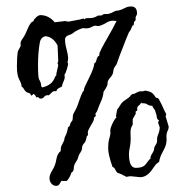

<svg xmlns="http://www.w3.org/2000/svg" viewBox="-20 -656 583 604"><path d="M85 -360.4 80.1 -355.5Q78.1 -355.5 77.1 -356.4Q76.2 -362.3 70.8 -363.3Q65.4 -364.3 61.5 -367.7Q57.6 -371.1 55.2 -376Q52.7 -380.9 47.9 -383.8Q47.9 -392.6 40.5 -405.8Q33.2 -418.9 33.2 -447.8Q33.2 -476.6 36.1 -494.1Q38.1 -499 42 -505.4Q45.9 -511.7 44.9 -516.6Q43.9 -521.5 45.9 -525.9Q47.9 -530.3 51.8 -535.6Q55.7 -541 59.6 -548.8Q63.5 -556.6 68.4 -568.4Q73.2 -580.1 81.1 -587.9H84Q85.9 -589.8 85.9 -591.8Q85.9 -593.8 93.3 -601.1Q100.6 -608.4 107.4 -608.4Q132.8 -608.4 152.3 -585.9L184.6 -589.8L195.3 -587.9L231.4 -594.7L242.2 -597.7Q244.1 -597.7 244.1 -595.7Q244.1 -593.8 248 -597.7Q253.9 -599.6 261.2 -599.1Q268.6 -598.6 275.9 -601.1Q283.2 -603.5 285.2 -605.5Q287.1 -607.4 296.9 -607.4H299.8L305.7 -611.3Q310.5 -612.3 314.5 -611.8Q318.4 -611.3 324.7 -613.3Q331.1 -615.2 337.9 -619.1Q344.7 -623 353.5 -623Q364.3 -626 373 -630.9Q381.8 -635.7 392.6 -635.7Q411.1 -635.7 411.1 -613.3Q411.1 -610.4 409.7 -608.4Q408.2 -606.4 407.2 -603.5Q406.2 -600.6 406.7 -597.2Q407.2 -593.8 405.3 -590.3Q403.3 -586.9 402.3 -588.4Q401.4 -589.8 401.4 -584Q401.4 -578.1 399.4 -576.2L396.5 -575.2Q394.5 -571.3 392.6 -565.9Q390.6 -560.5 388.7 -558.6Q386.7 -556.6 385.7 -554.7L377.9 -536.1Q370.1 -515.6 362.3 -496.1Q354.5 -476.6 350.6 -464.4Q346.7 -452.1 344.2 -449.7Q341.8 -447.3 339.4 -442.9Q336.9 -438.5 336.4 -431.6Q335.9 -424.8 332.5 -419.4Q329.1 -414.1 325.2 -410.2Q317.4 -400.4 318.4 -393.6Q319.3 -386.7 305.7 -367.2Q304.7 -352.5 297.9 -337.4Q291 -322.3 288.1 -313.5Q285.2 -304.7 283.2 -302.7Q281.2 -300.8 280.3 -297.9L281.2 -292Q281.2 -289.1 276.4 -287.1Q275.4 -284.2 275.4 -281.2Q275.4 -278.3 272.5 -272.9Q269.5 -267.6 264.2 -258.3Q258.8 -249 257.3 -244.6Q255.9 -240.2 256.3 -237.8Q256.8 -235.4 256.8 -232.4V-231.4L252.9 -226.6Q250 -210.9 246.1 -207Q238.3 -199.2 238.3 -191.9Q238.3 -184.6 234.4 -178.7Q230.5 -172.9 228.5 -168.9L223.6 -154.3Q221.7 -150.4 219.2 -147Q216.8 -143.6 214.4 -138.2Q211.9 -132.8 211.9 -125Q211.9 -117.2 204.1 -112.3Q201.2 -99.6 190.4 -86.9H172.9Q169.9 -82 167 -76.7Q164.1 -71.3 156.2 -71.3Q148.4 -71.3 142.1 -78.1Q135.7 -85 135.7 -95.7Q135.7 -106.4 145 -121.1Q154.3 -135.7 157.2 -154.3Q160.2 -172.9 170.9 -180.7V-182.6Q170.9 -192.4 173.8 -198.2L180.7 -211.9Q182.6 -215.8 182.6 -219.2Q182.6 -222.7 187 -231Q191.4 -239.3 194.3 -255.9Q199.2 -257.8 200.7 -264.6Q202.1 -271.5 207 -275.4Q209 -280.3 209 -286.6Q209 -293 210.4 -296.9Q211.9 -300.8 213.4 -302.7Q214.8 -304.7 219.2 -313.5Q223.6 -322.3 228.5 -337.4Q233.4 -352.5 240.2 -367.2L244.1 -371.1V-375Q244.1 -378.9 260.3 -411.1Q276.4 -443.4 276.4 -456.1Q282.2 -460 283.2 -466.3Q284.2 -472.7 288.1 -478.5L292 -480.5Q293 -483.4 292.5 -485.8Q292 -488.3 298.8 -502Q305.7 -515.6 319.8 -540Q334 -564.5 346.7 -589.8Q342.8 -590.8 334 -590.8Q325.2 -590.8 315.4 -585Q305.7 -579.1 297.9 -576.2Q290 -573.2 286.6 -574.2Q283.2 -575.2 279.3 -575.2Q275.4 -575.2 269.5 -571.8Q263.7 -568.4 258.3 -567.4Q252.9 -566.4 249.5 -566.9Q246.1 -567.4 241.7 -567.4Q237.3 -567.4 226.1 -562Q214.8 -556.6 210 -552.2Q205.1 -547.9 196.3 -545.4Q187.5 -543 184.6 -534.2V-532.2Q184.6 -517.6 189.5 -500.5Q194.3 -483.4 194.3 -470.7L192.4 -459Q194.3 -457 194.3 -455.1Q194.3 -452.1 190.4 -438.5Q186.5 -424.8 182.6 -420.9Q183.6 -418.9 183.6 -413.1Q183.6 -407.2 179.7 -399.4Q175.8 -391.6 174.8 -383.8Q169.9 -380.9 164.6 -378.4Q159.2 -376 157.2 -369.1H155.3Q147.5 -370.1 143.6 -365.7Q139.6 -361.3 133.8 -356.4H131.8Q124 -357.4 119.1 -351.6Q114.3 -345.7 108.9 -345.7Q103.5 -345.7 102.1 -348.6Q100.6 -351.6 93.8 -349.6Q92.8 -355.5 85.9 -360.4ZM501 -290 510.7 -257.8Q510.7 -251 508.3 -246.6Q505.9 -242.2 504.4 -235.4Q502.9 -228.5 503.9 -221.2Q504.9 -213.9 502.4 -203.1Q500 -192.4 491.2 -176.8Q482.4 -161.1 480.5 -146.5Q472.7 -142.6 467.3 -134.8Q461.9 -127 456.1 -119.1Q440.4 -98.6 420.9 -98.6L391.6 -101.6Q385.7 -101.6 377.9 -99.6Q360.4 -109.4 349.6 -112.3Q344.7 -117.2 342.3 -123Q339.8 -128.9 334 -130.9Q320.3 -169.9 320.3 -188.5Q320.3 -207 322.3 -214.4Q324.2 -221.7 326.2 -229Q328.1 -236.3 327.1 -243.7Q326.2 -251 333.5 -266.6Q340.8 -282.2 346.7 -287.1L344.7 -290L348.6 -311.5Q352.5 -315.4 357.9 -324.7Q363.3 -334 370.6 -338.9Q377.9 -343.8 383.3 -347.7Q388.7 -351.6 390.1 -354Q391.6 -356.4 394 -358.4Q396.5 -360.4 399.4 -360.4Q402.3 -360.4 409.7 -364.7Q417 -369.1 424.3 -368.7Q431.6 -368.2 436.5 -371.1Q449.2 -369.1 456.1 -365.2Q462.9 -361.3 469.7 -349.6Q472.7 -347.7 474.6 -347.7Q476.6 -347.7 478 -346.2Q479.5 -344.7 481.9 -339.8Q484.4 -335 487.8 -328.6Q491.2 -322.3 493.7 -315.9Q496.1 -309.6 499.5 -303.7Q502.9 -297.9 502.9 -295.9ZM385.7 -171.9Q385.7 -127.9 407.2 -127.9Q428.7 -127.9 437 -137.7Q445.3 -147.5 448.2 -151.9Q451.2 -156.2 453.1 -156.2V-157.2Q453.1 -164.1 456.5 -169.4Q460 -174.8 462.4 -179.2Q464.8 -183.6 464.8 -187.5Q464.8 -191.4 466.3 -194.3Q467.8 -197.3 469.7 -200.2Q474.6 -207 474.1 -215.3Q473.6 -223.6 478 -234.4Q482.4 -245.1 482.4 -255.9L477.5 -269.5Q477.5 -274.4 480.5 -277.3Q473.6 -280.3 473.1 -288.1Q472.7 -295.9 469.7 -301.8Q468.8 -308.6 464.8 -313Q460.9 -317.4 459 -323.2Q449.2 -323.2 443.4 -327.6Q437.5 -332 425.8 -331.1Q425.8 -333 423.8 -333Q421.9 -328.1 418.5 -325.7Q415 -323.2 413.1 -320.3Q411.1 -317.4 411.6 -313.5Q412.1 -309.6 411.1 -307.6L407.2 -305.7Q406.2 -303.7 406.7 -302.2Q407.2 -300.8 407.2 -298.8L397.5 -281.2V-263.7Q389.6 -252.9 390.6 -235.8Q391.6 -218.8 390.6 -208Q389.6 -197.3 387.7 -189Q385.7 -180.7 385.7 -171.9ZM157.2 -423.8 163.1 -450.2Q163.1 -454.1 161.1 -456.1Q161.1 -459 163.1 -462.9V-466.8L161.1 -512.7Q148.4 -538.1 125 -542H123Q121.1 -542 115.2 -539.1Q107.4 -533.2 105.5 -523.4Q99.6 -492.2 99.6 -452.1Q99.6 -412.1 103 -406.2Q106.4 -400.4 107.9 -396Q109.4 -391.6 109.4 -387.2Q109.4 -382.8 113.3 -380.9Q144.5 -388.7 152.3 -412.1Q154.3 -417 157.2 -418.9Z"/></svg>

Font: Mountains of Christmas
Style: Regular
Weight: 400
Designer: Crystal Kluge
Foundry: Font Diner, Inc DBA Tart Workshop
Version: Version 1.002